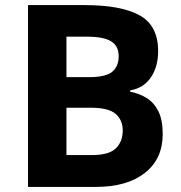

<svg xmlns="http://www.w3.org/2000/svg" viewBox="-20 -734 712 754"><path d="M312 -714Q455 -714 528 -674Q601 -634 601 -533Q601 -472 572.5 -430Q544 -388 491 -379V-374Q527 -367 556 -349Q585 -331 602 -297Q619 -263 619 -207Q619 -110 549 -55Q479 0 357 0H90V-714ZM329 -431Q395 -431 420.5 -452Q446 -473 446 -513Q446 -554 416 -572Q386 -590 321 -590H241V-431ZM241 -311V-125H340Q408 -125 435 -151.5Q462 -178 462 -222Q462 -262 434.5 -286.5Q407 -311 335 -311Z"/></svg>

Font: Noto Sans Gurmukhi UI
Style: Bold
Weight: 700
Designer: Jelle Bosma - Monotype Design Team
Foundry: Monotype Imaging Inc.
Version: Version 2.004; ttfautohint (v1.8.4.7-5d5b)